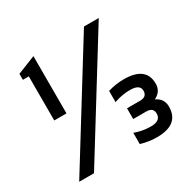

<svg xmlns="http://www.w3.org/2000/svg" viewBox="-155 -855 1018 1015"><g transform="rotate(-30 354.0 -348.0)"><path d="M139.2 0H48.8L481 -698.2H571.3ZM96.7 -346.7V-615.7H60.5V-652.3L171.4 -696.3V-346.7ZM425.8 -336.9Q474.6 -351.6 523.4 -351.6Q658.7 -351.6 658.7 -247.1Q658.7 -199.2 612.8 -177.2Q658.7 -156.2 658.7 -107.4Q658.7 2 523.4 2Q474.6 2 425.8 -12.7V-81.1Q474.6 -63.5 523.4 -63.5Q584 -63.5 584 -107.4Q584 -144.5 542 -144.5H461.9V-210H541.5Q584 -210 584 -247.1Q584 -286.1 523.4 -286.1Q474.6 -286.1 425.8 -268.6Z"/></g></svg>

Font: Sansation
Style: Regular
Weight: 400
Designer: Bernd Montag
Version: Version 1.301